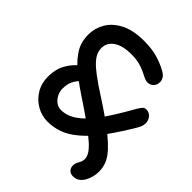

<svg xmlns="http://www.w3.org/2000/svg" viewBox="-233 -844 1114 1114"><g transform="rotate(45 323.5 -287.0)"><path d="M560 137Q538 137 526 124.5Q514 112 514 92Q514 79 517.5 71Q521 63 525.5 55Q530 47 533.5 38.5Q537 30 537 18Q537 0 526 -19.5Q515 -39 486 -66Q473 -77 455 -92Q434 -70 414 -54Q368 -15 322.5 1Q277 17 229 17Q182 17 140 -7Q98 -31 72.5 -73.5Q47 -116 47 -171Q47 -230 72 -275Q92 -311 121 -337Q96 -361 81 -383Q57 -415 48.5 -445.5Q40 -476 40 -508Q40 -559 66 -605Q92 -651 148.5 -681Q205 -711 296 -711Q359 -711 405.5 -697.5Q452 -684 492 -662Q513 -650 521.5 -636Q530 -622 530 -606Q530 -584 515.5 -569Q501 -554 478 -554Q465 -554 450 -561.5Q435 -569 415.5 -578.5Q396 -588 367.5 -596Q339 -604 297 -604Q227 -604 188 -577.5Q149 -551 149 -507Q149 -485 157.5 -465.5Q166 -446 186.5 -424Q207 -402 245 -373.5Q283 -345 344 -306Q400 -270 444 -239Q490 -306 544 -403Q555 -421 563.5 -430Q572 -439 586 -439Q609 -439 624.5 -421.5Q640 -404 640 -378Q640 -369 636.5 -356.5Q633 -344 622 -326Q570 -239 526 -178Q567 -144 592 -117Q624 -82 635.5 -51.5Q647 -21 647 11Q647 29 642 51Q637 73 626.5 92.5Q616 112 599.5 124.5Q583 137 560 137ZM374 -153Q327 -186 262 -229Q223 -255 192 -278Q175 -258 167 -240Q156 -215 156 -180Q156 -155 167.5 -133.5Q179 -112 197 -99Q215 -86 237 -86Q288 -86 335 -120Q354 -133 374 -153Z"/></g></svg>

Font: Shantell Sans Light Medium
Style: Regular
Weight: 500
Version: Version 1.008;[ac192a2d6]